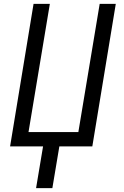

<svg xmlns="http://www.w3.org/2000/svg" viewBox="-20 -755 640 990"><path d="M166 215 202 0H32L153 -735H237L127 -74H384L494 -735H577L456 0H286L250 215Z"/></svg>

Font: Iosevka SS04 Extended
Style: Italic
Weight: 400
Width: 7
Italic angle: -9°
Monospace: yes
Designer: Belleve Invis
Foundry: Belleve Invis
Version: Version 19.0.0; ttfautohint (v1.8.4)